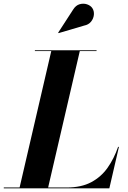

<svg xmlns="http://www.w3.org/2000/svg" viewBox="-68 -1023 695 1043"><path d="M389 -884 250 -843 248 -845.5 329 -970.5Q343.5 -994 364.5 -1000Q385.5 -1006 404.8 -999.5Q424 -993 433.5 -979Q444 -963 442 -942.5Q440 -922 426.5 -905.2Q413 -888.5 389 -884ZM526 0H-47.5V-4.5H38.5L210.5 -745.5H121.5V-750H456.5V-745.5H365.5L193.5 -4.5H295Q373.5 -4.5 427.5 -33.2Q481.5 -62 516.5 -111.8Q551.5 -161.5 573.5 -225H578Z"/></svg>

Font: Bodoni* 36pt
Style: Bold Italic
Weight: 700
Italic angle: -13°
Version: Version 2.3